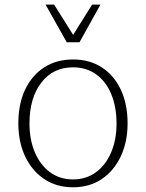

<svg xmlns="http://www.w3.org/2000/svg" viewBox="-20 -793 625 823"><path d="M293 9.8Q222.2 9.8 169.4 -25.6Q116.7 -61 87.6 -123Q58.6 -185.1 58.6 -264.2Q58.6 -347.2 87.6 -408.7Q116.7 -470.2 169.4 -504.2Q222.2 -538.1 293 -538.1Q363.8 -538.1 416.3 -504.2Q468.8 -470.2 497.8 -408.7Q526.9 -347.2 526.9 -264.2Q526.9 -185.1 497.8 -123Q468.8 -61 416.3 -25.6Q363.8 9.8 293 9.8ZM293 -23.9Q349.6 -23.9 391.6 -54.9Q433.6 -85.9 456.5 -140.1Q479.5 -194.3 479.5 -262.7Q479.5 -335.9 456.5 -390.4Q433.6 -444.8 391.6 -474.6Q349.6 -504.4 293 -504.4Q207.5 -504.4 157 -438.7Q106.4 -373 106.4 -263.2Q106.4 -194.3 129.4 -140.1Q152.3 -85.9 194.3 -54.9Q236.3 -23.9 293 -23.9ZM266.1 -611.8 175.3 -773.4H211.9L293.5 -643.6L375 -773.4H410.6L320.8 -611.8Z"/></svg>

Font: Comme Thin
Style: Regular
Weight: 250
Version: Version 1.000;gftools[0.9.27]